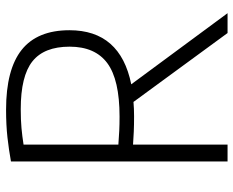

<svg xmlns="http://www.w3.org/2000/svg" viewBox="-90 -698 788 648"><g transform="rotate(-90 304.0 -374.0)"><path d="M83 0V-731Q121.5 -738 163.8 -742.8Q206 -747.5 258 -747.5Q393.5 -747.5 459.8 -694.8Q526 -642 526 -533.5Q526 -362 343.5 -325L583.5 0H516.5L284 -317.5Q261 -315.5 236 -315.5Q205.5 -315.5 183.5 -316.5Q161.5 -317.5 140 -319V0ZM234.5 -364.5Q359 -364.5 414.8 -405.8Q470.5 -447 470.5 -533Q470.5 -619 421 -658.5Q371.5 -698 259.5 -698Q223 -698 195.8 -695.5Q168.5 -693 140 -688.5V-368.5Q167 -366.5 187.2 -365.5Q207.5 -364.5 234.5 -364.5Z"/></g></svg>

Font: Encode Sans Semi Condensed Light
Style: Regular
Weight: 300
Width: 4
Designer: Multiple Designers
Foundry: Impallari Type
Version: Version 3.000; ttfautohint (v1.8.3) -l 8 -r 50 -G 200 -x 14 